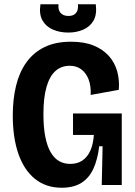

<svg xmlns="http://www.w3.org/2000/svg" viewBox="-20 -869 634 902"><path d="M270 13Q196 13 144.5 -28.5Q93 -70 66.5 -146Q40 -222 40 -327Q40 -403 55.5 -466.5Q71 -530 104 -576Q137 -622 188.5 -647.5Q240 -673 314 -673Q376 -673 420 -655Q464 -637 491.5 -606Q519 -575 530.5 -534Q542 -493 538 -447L406 -423Q408 -466 396 -496.5Q384 -527 361.5 -543.5Q339 -560 308 -560Q268 -560 240.5 -535.5Q213 -511 198.5 -460.5Q184 -410 184 -334Q184 -270 193 -225.5Q202 -181 218.5 -153Q235 -125 258 -112Q281 -99 310 -99Q343 -99 366.5 -114.5Q390 -130 404 -160.5Q418 -191 421 -235H323V-336H552V-223V0H458L462 -182H446Q439 -121 419 -77Q399 -33 362.5 -10Q326 13 270 13ZM170 -849H255Q252 -823 264.5 -808.5Q277 -794 302 -794Q326 -794 337.5 -808.5Q349 -823 346 -849H430Q436 -800 419 -771.5Q402 -743 370.5 -729.5Q339 -716 301 -716Q260 -716 227.5 -730.5Q195 -745 179 -774Q163 -803 170 -849Z"/></svg>

Font: Bricolage Grotesque 36pt SemiCondensed
Style: Bold
Weight: 700
Width: 4
Designer: Mathieu Triay
Foundry: Atelier Triay
Version: Version 1.001;gftools[0.9.33.dev8+g029e19f]